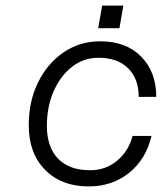

<svg xmlns="http://www.w3.org/2000/svg" viewBox="-20 -659 582 688"><path d="M346 -639H422L408 -558H332ZM83 -210Q83 -296 116.5 -364Q150 -432 208 -471.5Q266 -511 339 -511Q432 -511 486 -456Q540 -401 540 -312H477Q477 -377 439 -414.5Q401 -452 333 -452Q280 -452 238.5 -420Q197 -388 172.5 -332.5Q148 -277 148 -208Q148 -132 188 -90.5Q228 -49 303 -49Q359 -49 400 -83.5Q441 -118 455 -172H523Q503 -88 442.5 -39.5Q382 9 298 9Q200 9 141.5 -50.5Q83 -110 83 -210Z"/></svg>

Font: Overused Grotesk Book
Style: Italic
Weight: 350
Italic angle: -10°
Version: Version 0.003